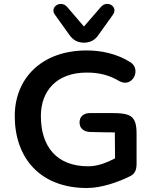

<svg xmlns="http://www.w3.org/2000/svg" viewBox="-20 -933 776 963"><path d="M416 10C489 10 575 -20 634 -50C658 -62 665 -83 665 -112V-261C665 -352 637 -366 537 -366H433C400 -366 379 -349 379 -319C379 -289 400 -272 433 -271C504 -269 544 -269 556 -269L557 -139C512 -115 468 -99 422 -99C266 -99 185 -196 185 -351C185 -478 265 -569 415 -569C479 -569 528 -556 579 -526C644 -490 691 -585 634 -621C567 -663 490 -680 415 -680C188 -680 54 -539 54 -351C54 -140 182 10 416 10ZM401 -719C431 -719 456 -731 474 -758L547 -860C574 -899 518 -935 486 -898L401 -800L317 -898C285 -935 228 -898 255 -860L328 -758C347 -731 371 -719 401 -719Z"/></svg>

Font: SN Pro SemiBold
Style: Regular
Weight: 600
Designer: Tobias Whetton
Foundry: Supernotes
Version: Version 1.003;Glyphs 3.3 (3324)